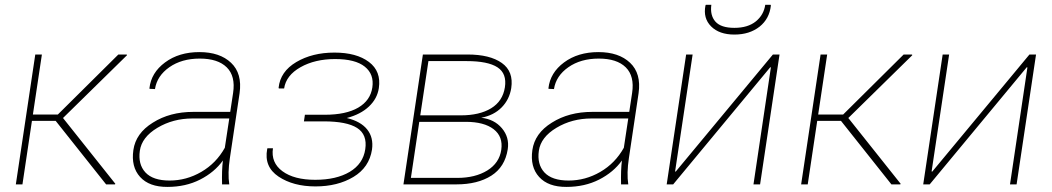

<svg xmlns="http://www.w3.org/2000/svg" viewBox="-20 -750 4278 781"><path d="M206.5 -258.3H109.9L71.3 0H44.4L123.5 -528.3H150.4L113.8 -284.2H215.3L461.4 -528.3H495.6L496.6 -525.4L236.3 -270L449.2 -2.4L447.8 0H411.6Z M669.9 -15.6Q738.3 -15.6 798.8 -50.8Q859.4 -85.9 894.5 -148.9L912.6 -268.1H763.2Q683.6 -268.1 620.1 -230Q556.6 -191.9 548.8 -136.7Q541 -82 571.3 -48.8Q602.1 -15.6 669.9 -15.6ZM661.1 10.3Q586.9 10.7 549.8 -30.3Q512.7 -71.3 522.5 -139.6Q532.2 -208 601.6 -251Q670.9 -294.9 766.1 -294.9H916.5L928.2 -372.1Q938.5 -440.4 902.3 -476.1Q866.2 -511.7 792.5 -511.7Q719.2 -511.7 668.9 -476.6Q618.7 -441.4 610.4 -387.7L588.4 -388.7L587.9 -391.1Q594.7 -454.1 651.4 -496.1Q708 -538.1 791 -538.1Q874 -538.1 919.9 -494.6Q965.8 -451.2 954.6 -371.1L915 -106.4Q905.8 -45.4 912.6 0H883.3Q881.8 -58.6 886.7 -97.2Q852.5 -49.3 793.9 -19.5Q735.4 10.3 661.1 10.3Z M1300.8 -283.2Q1387.7 -283.2 1437.3 -312.3Q1486.8 -341.3 1494.6 -394.5Q1502.4 -447.8 1463.9 -478.8Q1425.3 -509.8 1343.3 -509.8Q1261.2 -509.8 1202.4 -476.6Q1143.6 -443.4 1135.7 -390.1H1114.3L1113.3 -393.1Q1120.1 -459 1185.3 -497.6Q1250.5 -536.1 1340.3 -536.1Q1430.2 -536.1 1480.7 -498Q1531.2 -460 1521 -391.6Q1514.6 -348.6 1480.7 -316.7Q1446.8 -284.7 1390.6 -270Q1447.3 -256.3 1473.6 -223.4Q1500 -190.4 1493.2 -141.6Q1481.9 -68.8 1417.7 -30.3Q1353.5 8.3 1263.2 8.3Q1172.9 8.3 1113 -31.7Q1053.2 -71.8 1066.9 -144L1067.9 -147H1090.3Q1081.5 -88.4 1128.9 -53.5Q1176.3 -18.6 1262.2 -18.6Q1348.1 -18.6 1402.6 -51Q1457 -83.5 1465.8 -143.1Q1474.6 -202.6 1432.6 -229.5Q1390.6 -256.3 1296.9 -256.3H1216.3L1219.7 -279.3L1220.2 -283.2Z M1854.5 -280.8Q1930.7 -280.8 1977.8 -309.6Q2024.9 -338.4 2033.7 -394.5Q2042.5 -450.7 2003.7 -476.1Q1964.8 -501.5 1877.9 -501.5H1722.7L1689.5 -280.8ZM1840.3 -26.4Q1913.1 -26.4 1962.2 -56.6Q2011.2 -86.9 2019 -140.6Q2026.9 -194.3 1988 -224.4Q1949.2 -254.4 1874.5 -254.4H1685.5L1651.4 -26.4ZM1881.8 -528.3Q1972.7 -528.3 2021.2 -493.9Q2069.8 -459.5 2059.6 -391.6Q2052.2 -345.2 2020.5 -313Q1988.8 -280.8 1937.5 -271Q1990.7 -265.1 2021.7 -228.3Q2052.7 -191.4 2045.4 -143.1Q2034.2 -70.8 1978.5 -35.4Q1922.9 0 1836.4 0H1621.1L1700.2 -528.3Z M2293 -15.6Q2361.3 -15.6 2421.9 -50.8Q2482.4 -85.9 2517.6 -148.9L2535.6 -268.1H2386.2Q2306.6 -268.1 2243.2 -230Q2179.7 -191.9 2171.9 -136.7Q2164.1 -82 2194.3 -48.8Q2225.1 -15.6 2293 -15.6ZM2284.2 10.3Q2210 10.7 2172.9 -30.3Q2135.7 -71.3 2145.5 -139.6Q2155.3 -208 2224.6 -251Q2293.9 -294.9 2389.2 -294.9H2539.6L2551.3 -372.1Q2561.5 -440.4 2525.4 -476.1Q2489.3 -511.7 2415.5 -511.7Q2342.3 -511.7 2292 -476.6Q2241.7 -441.4 2233.4 -387.7L2211.4 -388.7L2210.9 -391.1Q2217.8 -454.1 2274.4 -496.1Q2331.1 -538.1 2414.1 -538.1Q2497.1 -538.1 2543 -494.6Q2588.9 -451.2 2577.6 -371.1L2538.1 -106.4Q2528.8 -45.4 2535.6 0H2506.3Q2504.9 -58.6 2509.8 -97.2Q2475.6 -49.3 2417 -19.5Q2358.4 10.3 2284.2 10.3Z M3124 -528.3H3150.9L3071.8 0H3044.9L3115.7 -475.6L3113.3 -476.6L2718.3 0H2691.9L2771 -528.3H2797.4L2726.1 -52.7L2728.5 -51.8ZM2849.6 -727.5 2851.1 -730.5H2873.5Q2867.7 -687.5 2890.1 -662.1Q2912.6 -636.7 2967.3 -636.7Q3022 -636.7 3054.7 -663.1Q3086.9 -689.5 3092.8 -730.5H3114.7L3115.7 -727.5Q3109.9 -673.8 3069.8 -641.6Q3028.8 -609.4 2967.3 -609.4Q2905.8 -609.4 2872.6 -642.6Q2839.4 -675.8 2849.6 -727.5Z M3400.9 -258.3H3304.2L3265.6 0H3238.8L3317.9 -528.3H3344.7L3308.1 -284.2H3409.7L3655.8 -528.3H3689.9L3690.9 -525.4L3430.7 -270L3643.6 -2.4L3642.1 0H3606Z M4167.5 -528.3H4194.3L4115.2 0H4088.4L4159.2 -475.6L4156.7 -476.6L3761.7 0H3735.4L3814.5 -528.3H3840.8L3769.5 -52.7L3772 -51.8Z"/></svg>

Font: Roboto-ThinItalic
Style: Italic
Weight: 250
Italic angle: -12°
Designer: Google
Version: Version 1.100141; 2013; ttfautohint (v0.94.14-c901) -l 8 -r 